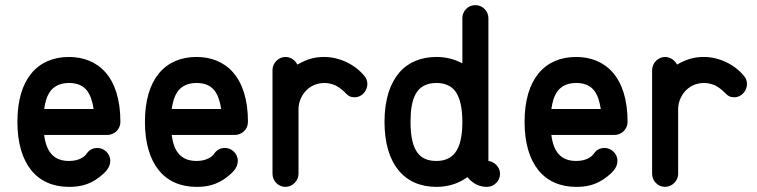

<svg xmlns="http://www.w3.org/2000/svg" viewBox="-20 -729 2953 749"><path d="M319.3 -131.3C310.1 -116.7 287.6 -101.1 249 -101.1C189 -101.1 160.2 -137.7 152.3 -202.6H398.9C425.3 -202.6 449.7 -224.1 449.7 -253.4C449.7 -431.6 360.8 -506.8 249 -506.8C188 -506.8 137.7 -485.4 102.5 -442.9C67.4 -400.4 47.9 -337.4 47.9 -253.4C47.9 -171.9 66.9 -108.9 101.1 -65.9C135.3 -22.9 186 0 249 0C283.2 0 325.7 -4.4 369.6 -39.6C387.2 -53.7 410.2 -72.8 410.2 -101.6C410.2 -130.4 385.3 -151.9 360.4 -151.9C342.8 -151.9 328.6 -144.5 319.3 -131.3ZM177.2 -374.5C192.9 -394 216.3 -405.3 249 -405.3C315.4 -405.3 335.9 -362.8 345.2 -303.7H152.3C156.2 -330.6 162.1 -353.5 177.2 -374.5Z M816.9 -131.3C807.6 -116.7 785.2 -101.1 746.6 -101.1C686.5 -101.1 657.7 -137.7 649.9 -202.6H896.5C922.9 -202.6 947.3 -224.1 947.3 -253.4C947.3 -431.6 858.4 -506.8 746.6 -506.8C685.5 -506.8 635.3 -485.4 600.1 -442.9C564.9 -400.4 545.4 -337.4 545.4 -253.4C545.4 -171.9 564.5 -108.9 598.6 -65.9C632.8 -22.9 683.6 0 746.6 0C780.8 0 823.2 -4.4 867.2 -39.6C884.8 -53.7 907.7 -72.8 907.7 -101.6C907.7 -130.4 882.8 -151.9 857.9 -151.9C840.3 -151.9 826.2 -144.5 816.9 -131.3ZM674.8 -374.5C690.4 -394 713.9 -405.3 746.6 -405.3C813 -405.3 833.5 -362.8 842.8 -303.7H649.9C653.8 -330.6 659.7 -353.5 674.8 -374.5Z M1140.1 -477.1C1130.9 -495.1 1112.8 -506.8 1093.3 -506.8C1065.9 -506.8 1043 -482.4 1043 -456.1V-303.7V-50.8C1043 -23.4 1065.4 0 1093.3 0C1121.6 0 1144.5 -24.4 1144.5 -50.8V-303.7C1144.5 -349.1 1179.7 -405.3 1245.6 -405.3C1259.3 -405.3 1273.4 -402.3 1288.6 -396C1335.4 -370.6 1329.1 -349.6 1363.8 -349.6C1393.1 -349.6 1413.1 -376 1413.1 -401.4C1413.1 -411.6 1409.7 -423.8 1401.9 -432.1C1365.7 -477.5 1303.7 -506.8 1245.6 -506.8C1208.5 -506.8 1179.7 -499.5 1140.1 -477.1Z M1783.7 -481.9C1752.4 -498 1721.2 -506.8 1682.6 -506.8C1624.5 -506.8 1573.2 -487.3 1537.6 -445.8C1502 -404.3 1480 -341.3 1480 -253.4C1480 -170.9 1499.5 -107.4 1534.7 -64.9C1569.3 -22 1620.1 0 1682.6 0C1730 0 1771.5 -14.2 1803.2 -38.1C1826.7 -10.7 1850.6 0 1880.4 0C1906.7 0 1930.7 -22.9 1930.7 -50.8C1930.7 -78.1 1907.7 -98.6 1885.3 -101.1V-658.2C1885.3 -687 1861.3 -709 1834.5 -709C1804.2 -709 1783.7 -684.6 1783.7 -658.2ZM1755.4 -374C1774.9 -348.1 1783.7 -306.2 1783.7 -253.4C1783.7 -194.3 1773.4 -157.2 1755.9 -133.8C1737.8 -109.9 1711.9 -101.1 1682.6 -101.1C1621.6 -101.1 1581.5 -133.8 1581.5 -253.4C1581.5 -342.8 1602.1 -405.3 1682.6 -405.3C1713.9 -405.3 1739.3 -395 1755.4 -374Z M2297.9 -131.3C2288.6 -116.7 2266.1 -101.1 2227.5 -101.1C2167.5 -101.1 2138.7 -137.7 2130.9 -202.6H2377.4C2403.8 -202.6 2428.2 -224.1 2428.2 -253.4C2428.2 -431.6 2339.4 -506.8 2227.5 -506.8C2166.5 -506.8 2116.2 -485.4 2081.1 -442.9C2045.9 -400.4 2026.4 -337.4 2026.4 -253.4C2026.4 -171.9 2045.4 -108.9 2079.6 -65.9C2113.8 -22.9 2164.6 0 2227.5 0C2261.7 0 2304.2 -4.4 2348.1 -39.6C2365.7 -53.7 2388.7 -72.8 2388.7 -101.6C2388.7 -130.4 2363.8 -151.9 2338.9 -151.9C2321.3 -151.9 2307.1 -144.5 2297.9 -131.3ZM2155.8 -374.5C2171.4 -394 2194.8 -405.3 2227.5 -405.3C2293.9 -405.3 2314.5 -362.8 2323.7 -303.7H2130.9C2134.8 -330.6 2140.6 -353.5 2155.8 -374.5Z M2621.1 -477.1C2611.8 -495.1 2593.8 -506.8 2574.2 -506.8C2546.9 -506.8 2523.9 -482.4 2523.9 -456.1V-303.7V-50.8C2523.9 -23.4 2546.4 0 2574.2 0C2602.5 0 2625.5 -24.4 2625.5 -50.8V-303.7C2625.5 -349.1 2660.6 -405.3 2726.6 -405.3C2740.2 -405.3 2754.4 -402.3 2769.5 -396C2816.4 -370.6 2810.1 -349.6 2844.7 -349.6C2874 -349.6 2894 -376 2894 -401.4C2894 -411.6 2890.6 -423.8 2882.8 -432.1C2846.7 -477.5 2784.7 -506.8 2726.6 -506.8C2689.5 -506.8 2660.6 -499.5 2621.1 -477.1Z"/></svg>

Font: LOB TGL 0-17
Style: Regular
Weight: 400
Designer: Peter Wiegel + adaptations and expanded glyphset by Studio LOB
Foundry: Peter Wiegel + adaptations and expanded glyphset by Studio LOB
Version: Version 1.003;Glyphs 3.1.2 (3151)